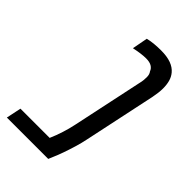

<svg xmlns="http://www.w3.org/2000/svg" viewBox="-229 -712 785 785"><g transform="rotate(45 163.0 -320.0)"><path d="M-31.7 0 -18.1 -64.9H150.9Q162.6 -91.8 171.6 -120.1Q180.7 -148.4 186.5 -176.3L251.5 -482.4Q254.4 -493.7 255.4 -503.7Q256.3 -513.7 256.3 -521Q256.3 -529.3 254.4 -535.9Q252.4 -542.5 248.5 -547.4Q244.1 -559.6 232.2 -566.7Q220.2 -573.7 200.2 -573.7Q186.5 -573.7 169.9 -571.5Q153.3 -569.3 132.3 -564.9L145 -632.3Q162.6 -636.7 182.1 -638.4Q201.7 -640.1 220.2 -640.1Q254.4 -640.1 277.8 -631.6Q301.3 -623 314.9 -606.4Q326.2 -592.8 331.1 -575Q335.9 -557.1 335.9 -536.1Q335.9 -523.4 334.2 -509.5Q332.5 -495.6 329.6 -481L263.2 -168Q258.3 -143.6 250 -116Q241.7 -88.4 232.9 -63.5Q224.1 -38.6 217.3 -23.4L207.5 0Z"/></g></svg>

Font: Open Sans SemiCondensed
Style: Italic
Weight: 400
Width: 4
Italic angle: -12°
Designer: Monotype Design Team
Foundry: Monotype Imaging Inc.
Version: Version 3.000